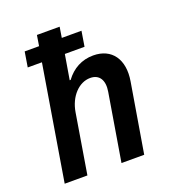

<svg xmlns="http://www.w3.org/2000/svg" viewBox="-134 -847 869 953"><g transform="rotate(-20 300.0 -370.5)"><path d="M45 0H165L217 -315C230 -394 283 -450 343 -450C391 -450 414 -414 404 -355L345 0H465L526 -365C545 -477 493 -550 395 -550C335 -550 285 -523 249 -474H244L266 -605H370L383 -685H279L288 -741H168L159 -685H83L70 -605H145Z"/></g></svg>

Font: CommitMono
Style: Bold Italic
Weight: 700
Monospace: yes
Designer: Eigil Nikolajsen
Foundry: Eigil Nikolajsen
Version: Version 1.143